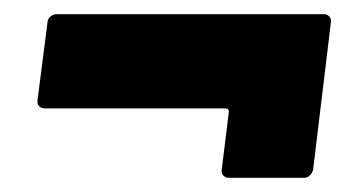

<svg xmlns="http://www.w3.org/2000/svg" viewBox="-20 -388 487 271"><path d="M60 -368H437Q442 -368 445 -364.5Q448 -361 447 -356L422 -149Q421 -144 417.5 -140.5Q414 -137 409 -137H303Q298 -137 295 -140.5Q292 -144 293 -149L303 -230Q303 -235 299 -235H43Q38 -235 35 -238.5Q32 -242 33 -247L47 -356Q47 -361 51 -364.5Q55 -368 60 -368Z"/></svg>

Font: Barlow Semi Condensed ExtraBold
Style: Italic
Weight: 800
Width: 4
Italic angle: -7°
Designer: Jeremy Tribby
Foundry: Tribby Type
Version: Version 1.408